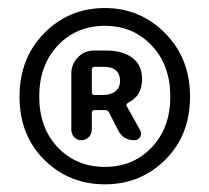

<svg xmlns="http://www.w3.org/2000/svg" viewBox="-20 -823 529 485"><path d="M245.1 -357.4Q154.3 -357.4 91.8 -419.4Q29.3 -481.4 29.3 -579.1Q29.3 -675.8 91.8 -739.3Q154.3 -802.7 245.1 -802.7Q334 -802.7 397 -739.3Q460 -675.8 460 -579.1Q460 -481.4 397.5 -419.4Q335 -357.4 245.1 -357.4ZM245.1 -401.4Q316.4 -401.4 363.3 -450.7Q410.2 -500 410.2 -579.1Q410.2 -658.2 363.3 -708Q316.4 -757.8 245.1 -757.8Q172.9 -757.8 126 -708Q79.1 -658.2 79.1 -579.1Q79.1 -500 126 -450.7Q172.9 -401.4 245.1 -401.4ZM160.2 -495.1V-637.7Q160.2 -661.1 176.8 -678.2Q193.4 -695.3 217.8 -695.3H250Q289.1 -695.3 314 -677.2Q338.9 -659.2 338.9 -622.1Q338.9 -581.1 303.7 -563.5Q296.9 -559.6 300.8 -553.7L334 -494.1Q338.9 -485.4 334 -477.1Q329.1 -468.8 319.3 -468.8Q291 -468.8 278.3 -494.1L255.9 -538.1Q252.9 -544.9 246.1 -544.9H219.7Q211.9 -544.9 211.9 -538.1V-495.1Q211.9 -484.4 204.1 -476.6Q196.3 -468.8 185.5 -468.8Q174.8 -468.8 167.5 -476.6Q160.2 -484.4 160.2 -495.1ZM211.9 -589.8Q211.9 -583 219.7 -583H239.3Q259.8 -583 271.5 -592.3Q283.2 -601.6 283.2 -618.2Q283.2 -654.3 241.2 -654.3H219.7Q211.9 -654.3 211.9 -646.5Z"/></svg>

Font: Gen Jyuu Gothic P Medium
Style: Regular
Weight: 500
Designer: [Source Han Sans]
Ryoko NISHIZUKA  (kana & ideographs); Paul D. Hunt (Latin, Greek & Cyrillic); Wenlong ZHANG  (bopomofo
Version: Version 1.002.20150607